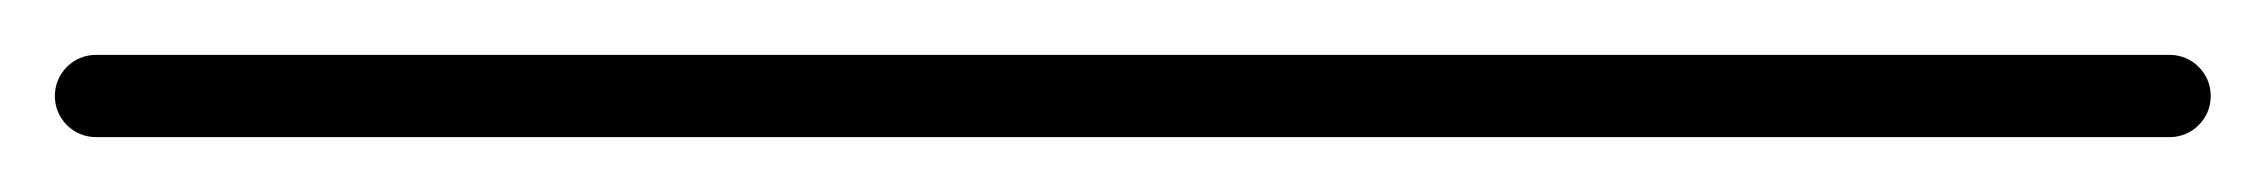

<svg xmlns="http://www.w3.org/2000/svg" viewBox="-35 -35 826 70"><path d="M0 -15C-8.3 -15 -15 -8.3 -15 0C-15 8.3 -8.3 15 0 15C252 15 504 15 756 15C764.3 15 771 8.3 771 0C771 -8.3 764.3 -15 756 -15C504 -15 252 -15 0 -15Z"/></svg>

Font: FRB American Cursive Just Baseline
Style: Italic
Weight: 400
Italic angle: -25°
Version: Version 2.0;Modular Font Editor K font №1